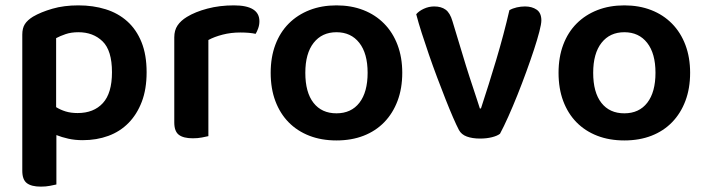

<svg xmlns="http://www.w3.org/2000/svg" viewBox="-20 -508 2630 715"><path d="M288 14Q259 14 234.5 8.5Q210 3 190 -5V179Q181 181 166 184Q151 187 132 187Q97 187 80 174Q63 161 63 128V-379Q63 -403 72.5 -418Q82 -433 103 -446Q132 -463 175 -475.5Q218 -488 272 -488Q327 -488 373.5 -473.5Q420 -459 454 -428.5Q488 -398 507 -351Q526 -304 526 -239Q526 -176 508 -129Q490 -82 458.5 -50Q427 -18 383.5 -2Q340 14 288 14ZM269 -87Q329 -87 363 -124Q397 -161 397 -239Q397 -320 362 -354Q327 -388 272 -388Q245 -388 224.5 -381Q204 -374 189 -366V-109Q205 -99 224.5 -93Q244 -87 269 -87Z M756 -1Q747 1 732 4Q717 7 698 7Q663 7 646 -6Q629 -19 629 -52V-369Q629 -395 641 -413Q653 -431 676 -445Q707 -464 752.5 -476Q798 -488 851 -488Q946 -488 946 -429Q946 -415 941.5 -402.5Q937 -390 932 -382Q909 -387 875 -387Q840 -387 809 -379Q778 -371 756 -359Z M1478 -237Q1478 -179 1460.5 -132.5Q1443 -86 1411 -53Q1379 -20 1334 -2.5Q1289 15 1233 15Q1177 15 1132 -2.5Q1087 -20 1055 -52.5Q1023 -85 1005.5 -131.5Q988 -178 988 -237Q988 -295 1005.5 -341.5Q1023 -388 1055.5 -420.5Q1088 -453 1133 -470.5Q1178 -488 1233 -488Q1288 -488 1333 -470.5Q1378 -453 1410.5 -420Q1443 -387 1460.5 -340.5Q1478 -294 1478 -237ZM1233 -388Q1179 -388 1148 -348.5Q1117 -309 1117 -237Q1117 -164 1147.5 -125Q1178 -86 1233 -86Q1288 -86 1318.5 -125.5Q1349 -165 1349 -237Q1349 -309 1318 -348.5Q1287 -388 1233 -388Z M1935 -484Q1961 -484 1978.5 -472Q1996 -460 1996 -432Q1996 -419 1988.5 -390Q1981 -361 1968.5 -323Q1956 -285 1940 -241Q1924 -197 1907 -154.5Q1890 -112 1873 -74Q1856 -36 1842 -10Q1832 -2 1812 3Q1792 8 1768 8Q1739 8 1718.5 0.5Q1698 -7 1689 -24Q1680 -41 1667 -71Q1654 -101 1639 -139Q1624 -177 1608 -219.5Q1592 -262 1577.5 -304Q1563 -346 1550.5 -385Q1538 -424 1530 -455Q1540 -467 1558.5 -475.5Q1577 -484 1597 -484Q1623 -484 1639.5 -472Q1656 -460 1665 -429L1715 -264Q1721 -244 1728.5 -221.5Q1736 -199 1743 -177.5Q1750 -156 1756.5 -136.5Q1763 -117 1767 -104H1771Q1800 -192 1828 -285.5Q1856 -379 1877 -470Q1889 -477 1904.5 -480.5Q1920 -484 1935 -484Z M2550 -237Q2550 -179 2532.5 -132.5Q2515 -86 2483 -53Q2451 -20 2406 -2.5Q2361 15 2305 15Q2249 15 2204 -2.5Q2159 -20 2127 -52.5Q2095 -85 2077.5 -131.5Q2060 -178 2060 -237Q2060 -295 2077.5 -341.5Q2095 -388 2127.5 -420.5Q2160 -453 2205 -470.5Q2250 -488 2305 -488Q2360 -488 2405 -470.5Q2450 -453 2482.5 -420Q2515 -387 2532.5 -340.5Q2550 -294 2550 -237ZM2305 -388Q2251 -388 2220 -348.5Q2189 -309 2189 -237Q2189 -164 2219.5 -125Q2250 -86 2305 -86Q2360 -86 2390.5 -125.5Q2421 -165 2421 -237Q2421 -309 2390 -348.5Q2359 -388 2305 -388Z"/></svg>

Font: Baloo Tammudu 2 SemiBold
Style: Regular
Weight: 600
Designer: Maithili Shingre, Omkar Shende and Ek Type
Foundry: Ek Type
Version: Version 1.640;hotconv 1.0.111;makeotfexe 2.5.65597; ttfautoh